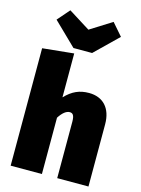

<svg xmlns="http://www.w3.org/2000/svg" viewBox="-146 -1094 862 1175"><g transform="rotate(15 285.0 -506.5)"><path d="M345 -795 490 -936 423 -1013 286 -927 149 -1013 82 -936 227 -795ZM391 -554C331 -554 286 -534 240 -486V-764L42 -744V0H240V-357C263 -393 286 -410 307 -410C325 -410 337 -400 337 -358V0H535V-394C535 -496 480 -554 391 -554Z"/></g></svg>

Font: Fira Sans Heavy
Style: Regular
Weight: 900
Designer: bBox Type GmbH & Carrois Corporate GbR & Edenspiekermann AG
Foundry: bBox Type GmbH & Carrois Corporate GbR & Edenspiekermann AG
Version: Version 4.300;PS 004.300;hotconv 1.0.88;makeotf.lib2.5.64775